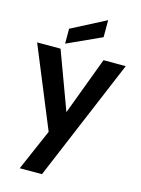

<svg xmlns="http://www.w3.org/2000/svg" viewBox="-153 -896 911 1243"><g transform="rotate(15 302.5 -275.0)"><path d="M599 -554 256 262H107L227 -14L5 -554H162L305 -167L450 -554ZM412 -698 182 -593V-693L412 -812Z"/></g></svg>

Font: MSTAGE SemiBold
Style: Regular
Weight: 600
Designer: Ninad Kale (Devanagari), Jonny Pinhorn (Latin)
Foundry: Indian Type Foundry
Version: 4.004